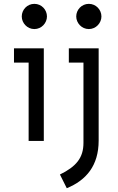

<svg xmlns="http://www.w3.org/2000/svg" viewBox="-20 -743 623 1012"><path d="M161.1 -722.7C123 -722.7 94.7 -691.4 94.7 -656.2C94.7 -622.1 123 -589.8 161.1 -589.8C199.2 -589.8 227.5 -622.1 227.5 -656.2C227.5 -691.4 199.2 -722.7 161.1 -722.7ZM448.2 -722.7C410.2 -722.7 381.8 -691.4 381.8 -656.2C381.8 -622.1 410.2 -589.8 448.2 -589.8C486.3 -589.8 514.6 -622.1 514.6 -656.2C514.6 -691.4 486.3 -722.7 448.2 -722.7ZM53.7 -488.3V-413.1H130.9V0H210.9V-488.3ZM342.8 -488.3V-413.1H419.9V9.8C419.9 88.9 381.8 134.8 295.9 176.8L332 249C434.6 207 500 129.9 500 -2V-488.3Z"/></svg>

Font: Sen-gleads
Style: Regular
Weight: 400
Designer: Kosal Sen, Philatype
Foundry: Philatype
Version: Version 1.004; ttfautohint (v1.8.3)